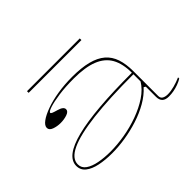

<svg xmlns="http://www.w3.org/2000/svg" viewBox="-119 -937 1235 1235"><g transform="rotate(-45 498.0 -320.0)"><path d="M476 -515Q560 -515 618.5 -500Q677 -485 713 -454Q749 -423 765 -375Q781 -327 781 -262V-37Q781 -16 796 -8Q811 0 833 0Q860 0 893.5 -9Q927 -18 956 -31V-20Q938 -9 916 -1Q894 7 872 11Q850 15 828 15Q797 15 782 0.5Q767 -14 767 -43Q767 -76 767 -92.5Q767 -109 767 -118Q767 -127 767 -135L755 -143Q719 -103 667.5 -73.5Q616 -44 555.5 -24.5Q495 -5 432.5 5Q370 15 311 15Q250 15 199.5 4.5Q149 -6 119.5 -29.5Q90 -53 90 -91Q90 -177 257.5 -219.5Q425 -262 767 -262Q767 -344 737.5 -396.5Q708 -449 644 -474.5Q580 -500 476 -500Q399 -500 339.5 -491.5Q280 -483 246.5 -472Q213 -461 213 -451Q213 -446 223.5 -441.5Q234 -437 259 -430Q302 -418 302 -395Q302 -376 274.5 -366.5Q247 -357 215 -357Q183 -357 156 -367Q129 -377 129 -398Q129 -419 157 -439.5Q185 -460 233.5 -477.5Q282 -495 344.5 -505Q407 -515 476 -515ZM767 -248Q546 -248 398.5 -230.5Q251 -213 177.5 -178.5Q104 -144 104 -91Q104 -58 132.5 -38Q161 -18 208.5 -9Q256 0 311 0Q373 0 441 -11.5Q509 -23 573.5 -46.5Q638 -70 689 -104Q740 -138 767 -183ZM206 -640V-655H686V-640Z"/></g></svg>

Font: Kalnia Expanded Thin
Style: Regular
Weight: 250
Width: 7
Designer: Frida Medrano
Foundry: Frida Medrano
Version: Version 1.105